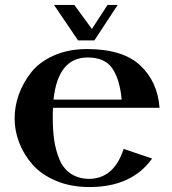

<svg xmlns="http://www.w3.org/2000/svg" viewBox="-20 -740 693 775"><path d="M624 -305H194Q193 -291 193 -264Q193 -213 199 -173Q205 -133 220 -96.5Q235 -60 265 -39.5Q295 -19 338 -18Q440 -18 479 -139L594 -100Q512 15 341 15Q266 15 206.5 -10Q147 -35 111.5 -75.5Q76 -116 57.5 -164Q39 -212 39 -262Q39 -311 56 -358.5Q73 -406 106 -448Q139 -490 197.5 -516Q256 -542 331 -542Q475 -542 545.5 -476.5Q616 -411 624 -305ZM334 -508Q214 -508 196 -338H471Q464 -418 434 -463Q404 -508 334 -508ZM295 -577 198 -720H280L351 -623L414 -720H455L361 -577Z"/></svg>

Font: Uncial Antiqua
Style: Regular
Weight: 400
Designer: Astigmatic (AOETI)
Foundry: Astigmatic (AOETI)
Version: Version 1.000